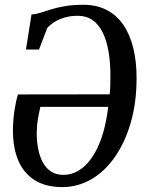

<svg xmlns="http://www.w3.org/2000/svg" viewBox="-20 -771 610 802"><path d="M88.5 -564 111.5 -710.5Q129 -711.5 148.5 -717.5Q168 -723.5 192.5 -731.5Q217 -739.5 250.5 -745.2Q284 -751 329 -751Q383.5 -751 425.2 -729.5Q467 -708 494.8 -667.8Q522.5 -627.5 536.5 -571.2Q550.5 -515 550.5 -445.5Q550.5 -343.5 526.5 -260Q502.5 -176.5 460.2 -115.8Q418 -55 361.5 -22.2Q305 10.5 240 10.5Q171.5 10.5 125.2 -18.2Q79 -47 56 -101.5Q33 -156 34 -234Q35 -277 41.5 -316.2Q48 -355.5 55 -376.5L438 -377Q439 -386.5 439.8 -396Q440.5 -405.5 440.8 -415.5Q441 -425.5 441 -435.5Q442.5 -499 434.5 -549.2Q426.5 -599.5 409.5 -634.2Q392.5 -669 366.5 -687Q340.5 -705 305.5 -705Q273 -705 248 -697.2Q223 -689.5 205.5 -678Q188 -666.5 177 -653.5L143 -564ZM432 -324.5H148.5Q142.5 -298 138.2 -273.2Q134 -248.5 133.5 -219Q133 -183.5 139 -151.2Q145 -119 158.2 -94Q171.5 -69 192.8 -54.8Q214 -40.5 244.5 -40.5Q289 -40.5 327.5 -72.2Q366 -104 393.2 -167Q420.5 -230 432 -324.5Z"/></svg>

Font: Merriweather 24pt SemiCondensed
Style: Italic
Weight: 400
Width: 4
Italic angle: -7.8°
Designer: Eben Sorkin
Foundry: Eben Sorkin
Version: Version 2.101